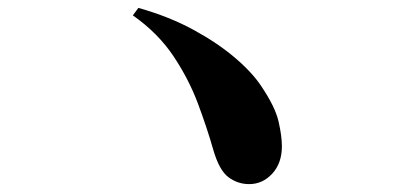

<svg xmlns="http://www.w3.org/2000/svg" viewBox="-20 -600 1040 487"><path d="M612 -133Q583 -133 559.5 -150.5Q536 -168 521 -220Q505 -276 482 -337.5Q459 -399 420 -457.5Q381 -516 317 -561L331 -580Q409 -558 470.5 -524.5Q532 -491 576 -453.5Q620 -416 643 -381Q678 -329 686.5 -292Q695 -255 695 -229Q695 -186 670.5 -159.5Q646 -133 612 -133Z"/></svg>

Font: Noto Serif SC ExtraLight Black
Style: Regular
Weight: 900
Version: Version 2.002-H1;hotconv 1.1.0;makeotfexe 2.6.0